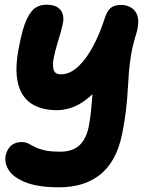

<svg xmlns="http://www.w3.org/2000/svg" viewBox="-20 -538 651 819"><path d="M232 261Q145 261 92.5 241Q40 221 19 190Q-2 159 4 126Q10 98 27.5 83Q45 68 72 68Q89 68 100.5 74Q112 80 128 88.5Q144 97 169 103Q194 109 238 109Q273 109 297.5 96.5Q322 84 336.5 60.5Q351 37 358 5Q365 -32 368 -61.5Q371 -91 373 -119.5Q375 -148 378.5 -180Q382 -212 390 -252L441 -218Q411 -172 381 -142.5Q351 -113 323 -96.5Q295 -80 269.5 -74Q244 -68 223 -68Q156 -68 113 -96.5Q70 -125 56 -186Q42 -247 62 -343Q76 -417 93.5 -454.5Q111 -492 131.5 -505Q152 -518 178 -518Q209 -518 226 -506.5Q243 -495 248 -475.5Q253 -456 247 -432Q239 -398 227.5 -361.5Q216 -325 209.5 -293Q203 -261 208.5 -241Q214 -221 240 -221Q278 -221 313 -253.5Q348 -286 377 -340.5Q406 -395 426 -458Q436 -490 451.5 -503.5Q467 -517 496 -517Q516 -517 532 -509.5Q548 -502 558 -488Q568 -474 569.5 -452Q571 -430 563 -400Q547 -350 540 -309Q533 -268 530 -231Q527 -194 525 -156Q523 -118 518 -73Q513 -28 502 29Q489 94 464 138.5Q439 183 403 210Q367 237 324 249Q281 261 232 261Z"/></svg>

Font: Shantell Sans Light
Style: Bold Italic
Weight: 700
Italic angle: -11°
Version: Version 1.011;[c5ecc13dd]